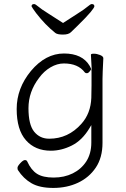

<svg xmlns="http://www.w3.org/2000/svg" viewBox="-20 -749 620 944"><path d="M148 -729Q154 -729 168.5 -716.5Q183 -704 217.5 -682.5Q252 -661 290 -636Q328 -661 362 -682.5Q396 -704 410.5 -716.5Q425 -729 431 -729Q444 -729 444 -718Q444 -712 425.5 -689.5Q407 -667 360 -621Q340 -602 328.5 -590.5Q317 -579 289.5 -579Q262 -579 252 -587Q202 -627 158 -684Q138 -711 135 -718Q135 -729 148 -729ZM429 -409 421 -398Q414 -389 407 -389Q400 -389 397 -393Q364 -437 294 -437Q261 -437 228.5 -418Q196 -399 172 -366Q120 -298 120 -217Q120 -136 148 -101.5Q176 -67 222 -67Q315 -67 380 -140Q426 -191 429 -268Q430 -295 430 -329V-408L431 -406L427 -480Q427 -485 441.5 -485Q456 -485 472 -478.5Q488 -472 488 -463V-462Q484 -385 484 -361V-47Q484 26 451 75Q418 124 363.5 149.5Q309 175 242 175Q175 175 135 152Q95 129 68 87Q66 84 66 76Q66 68 80 53Q94 38 102.5 38Q111 38 114 45Q133 87 162 105.5Q191 124 243.5 124Q296 124 337.5 103.5Q379 83 404 45Q429 6 429 -48V-134L420 -119Q384 -59 333 -33.5Q282 -8 230 -8Q153 -8 107.5 -59.5Q62 -111 62 -213Q62 -315 132 -400Q204 -486 294.5 -486Q385 -486 421 -425ZM430 -405 429 -404 430 -403Z"/></svg>

Font: Moon Stars Kai T Light
Style: Regular
Weight: 300
Designer: GuiWonder
Version: Version 1.101